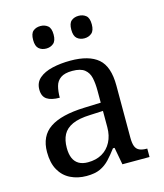

<svg xmlns="http://www.w3.org/2000/svg" viewBox="-112 -829 788 923"><g transform="rotate(-15 281.5 -367.0)"><path d="M205 10Q161 10 125.5 -7.5Q90 -25 70 -60.5Q50 -96 50 -150Q50 -230 106.5 -268Q163 -306 278 -310L361 -313V-373Q361 -409 355 -436.5Q349 -464 329 -480Q309 -496 268 -496Q230 -496 210 -482Q190 -468 183.5 -443.5Q177 -419 177 -387Q135 -387 113.5 -401.5Q92 -416 92 -450Q92 -485 116.5 -506Q141 -527 182 -536.5Q223 -546 272 -546Q364 -546 409.5 -507Q455 -468 455 -373V-114Q455 -86 461 -70.5Q467 -55 481 -48.5Q495 -42 517 -42H520V0H385L369 -86H361Q340 -58 320 -36.5Q300 -15 273.5 -2.5Q247 10 205 10ZM228 -52Q269 -52 298.5 -69Q328 -86 344.5 -117.5Q361 -149 361 -191V-272L297 -269Q240 -267 207.5 -252Q175 -237 161 -210.5Q147 -184 147 -145Q147 -114 156 -93.5Q165 -73 183 -62.5Q201 -52 228 -52ZM366 -632Q344 -632 329.5 -644.5Q315 -657 315 -688Q315 -720 329.5 -732Q344 -744 366 -744Q387 -744 402 -732Q417 -720 417 -688Q417 -657 402 -644.5Q387 -632 366 -632ZM176 -632Q154 -632 139.5 -644.5Q125 -657 125 -688Q125 -720 139.5 -732Q154 -744 176 -744Q197 -744 212 -732Q227 -720 227 -688Q227 -657 212 -644.5Q197 -632 176 -632Z"/></g></svg>

Font: Noto Serif Bengali
Style: Regular
Weight: 400
Designer: Juan Bruce, Universal Thirst, Indian Type Foundry and the Monotype Design Team.
Foundry: Monotype Imaging Inc.
Version: Version 2.003